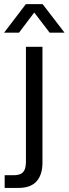

<svg xmlns="http://www.w3.org/2000/svg" viewBox="-51 -754 336 941"><path d="M-28.1 104.7H15.9Q37.4 104.7 50.7 98.1Q64 91.6 70.1 76.7Q76.1 61.9 76.1 36.9V-524.7H157.1V42.9Q157.1 102.1 128.3 134.6Q99.4 167 40 167H-28.1ZM75.6 -733.6H158.1L265.3 -593.9H192.3L116.9 -692.7L42.1 -593.9H-30.9Z"/></svg>

Font: Mona Sans VF XLt
Style: Regular
Weight: 200
Designer: Deni Anggara
Foundry: GitHub
Version: Version 2.000;Glyphs 3.2.3 (3260)